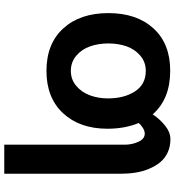

<svg xmlns="http://www.w3.org/2000/svg" viewBox="20 -610 808 887"><g transform="rotate(90 423.5 -166.0)"><path d="M623 -549.8Q656.2 -549.8 683.3 -537.4Q710.4 -524.9 728.5 -503.2Q746.6 -481.4 759 -451.9Q771.5 -422.4 776.9 -389.2Q782.2 -356 782.2 -318.8V217.8H647.9V-338.9Q647.9 -372.6 634.5 -401.9Q621.1 -431.2 597.2 -431.2Q584 -431.2 569.6 -422.1Q555.2 -413.1 547.9 -402.8Q574.2 -339.4 574.2 -258.8Q574.2 -130.9 502.7 -54Q431.2 22.9 307.1 22.9Q181.6 22.9 110.8 -54.7Q40 -132.3 40 -263.2Q40 -394 110.6 -471.4Q181.2 -548.8 306.2 -548.8Q437.5 -548.8 507.8 -467.8Q528.3 -499.5 559.3 -524.7Q590.3 -549.8 623 -549.8ZM434.1 -261.2Q434.1 -336.4 401.6 -386.2Q369.1 -436 307.1 -436Q266.6 -436 237.1 -411.1Q207.5 -386.2 193.8 -347.9Q180.2 -309.6 180.2 -263.2Q180.2 -216.8 193.8 -178.2Q207.5 -139.6 237.1 -114.7Q266.6 -89.8 307.1 -89.8Q346.7 -89.8 376.2 -114.7Q405.8 -139.6 419.9 -178Q434.1 -216.3 434.1 -261.2Z"/></g></svg>

Font: Miedinger*
Style: Bold
Weight: 700
Version: Version 001.000